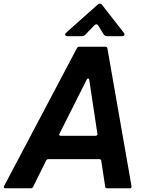

<svg xmlns="http://www.w3.org/2000/svg" viewBox="-58 -1015 788 1035"><path d="M-29 0Q-34 0 -36.5 -3.5Q-39 -7 -36 -12L357 -756Q361 -763 369 -763H510Q520 -763 521 -754L651 -11V-9Q651 0 642 0H519Q510 0 509 -9L488 -148Q487 -157 477 -157H203Q195 -157 191 -150L120 -7Q116 0 108 0ZM458 -283Q462 -283 465 -286Q468 -289 467 -294L423 -585Q422 -592 417 -592Q413 -592 410 -587L263 -295L261 -290Q261 -287 263.5 -285Q266 -283 270 -283ZM307 -820Q300 -820 296.5 -822.5Q293 -825 293 -829Q293 -834 300 -840L465 -987Q473 -995 481 -995Q489 -995 495 -985L609 -839Q613 -835 613 -830Q613 -820 599 -820H519Q506 -820 500 -831L473 -875Q468 -884 461 -884Q456 -884 451 -879L403 -829Q395 -820 383 -820Z"/></svg>

Font: Open Sauce Two
Style: Bold Italic
Weight: 700
Italic angle: -10°
Designer: Alfredo Marco Pradil
Foundry: Creative Sauce Fz LLC
Version: Version 1.477